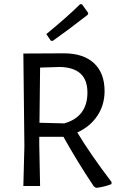

<svg xmlns="http://www.w3.org/2000/svg" viewBox="-20 -900 595 929"><path d="M520 -19 519 -9Q483 5 445 9L434 2Q352 -121 287 -238H170V-200L174 0H93L98 -193L93 -641L289 -642Q383 -642 434.5 -594.5Q486 -547 486 -459Q486 -393 451.5 -340.5Q417 -288 354 -259Q420 -150 520 -19ZM171 -306 291 -303Q403 -335 403 -452Q403 -513 370 -543.5Q337 -574 271 -576L174 -573ZM377 -879 407 -837 405 -829Q306 -752 235 -702L226 -703L204 -735Q302 -815 368 -880Z"/></svg>

Font: Alegreya Sans
Style: Regular
Weight: 400
Designer: Juan Pablo del Peral
Foundry: Huerta Tipografica
Version: Version 2.008; ttfautohint (v1.6)